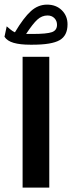

<svg xmlns="http://www.w3.org/2000/svg" viewBox="-45 -829 318 847"><path d="M98.6 -679.2H70.2Q99.8 -724.4 119.9 -742.6Q139.9 -760.7 164.6 -760.7Q183.4 -760.7 195 -748.9Q206.5 -737.1 206.5 -719.7Q206.5 -695.2 184 -687.2Q161.4 -679.2 98.6 -679.2ZM-25.2 -666.9Q-13.3 -648.2 15.2 -640Q43.8 -631.8 87.9 -631.8H99.6Q182.6 -631.8 217.8 -651.7Q252.9 -671.6 252.9 -721.7Q252.9 -759 227.7 -783.8Q202.5 -808.6 162.6 -808.6Q123.1 -808.6 91.4 -780Q59.6 -751.5 20.8 -686.4Q11.1 -690.7 1.3 -698.8Q-8.5 -706.8 -15.4 -712.8ZM54.7 -578.3V-1.4H172.4V-578.3Z"/></svg>

Font: Vazir Variable Regular
Style: Regular
Weight: 400
Designer: Saber Rastikerdar
Foundry: Saber Rastikerdar
Version: Version 30.1.0